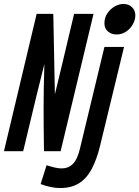

<svg xmlns="http://www.w3.org/2000/svg" viewBox="-55 -763 703 969"><path d="M-35 0 130 -693H214L222 -287L257 -432L319 -693H417L251 0H167Q166 -65 165.5 -116.5Q165 -168 165 -216.5Q165 -265 166 -318.5Q167 -372 169 -440L129 -279L62 0ZM248 186Q226 186 201.5 181Q177 176 150 166L180 71Q202 78 221 82.5Q240 87 256 87Q290 87 313 64Q336 41 349 -15L472 -526H571L450 -27Q433 43 407.5 90.5Q382 138 343.5 162Q305 186 248 186ZM533 -589Q507 -589 489.5 -604.5Q472 -620 472 -645Q472 -674 487 -696Q502 -718 524 -730.5Q546 -743 568 -743Q594 -743 611 -727Q628 -711 628 -685Q628 -663 615.5 -640.5Q603 -618 581.5 -603.5Q560 -589 533 -589Z"/></svg>

Font: Ubuntu Sans Mono
Style: Bold Italic
Weight: 700
Italic angle: -13.5°
Monospace: yes
Designer: Dalton Maag Ltd
Foundry: Dalton Maag Ltd
Version: Version 1.006